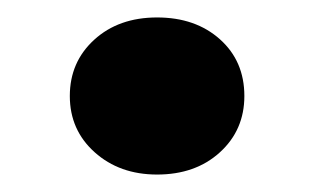

<svg xmlns="http://www.w3.org/2000/svg" viewBox="-20 -190 360 220"><path d="M60 -80Q60 -119 88 -144.5Q116 -170 160 -170Q204 -170 232 -145Q260 -120 260 -80Q260 -41 232 -15.5Q204 10 160 10Q117 10 88.5 -15.5Q60 -41 60 -80Z"/></svg>

Font: Madhuban Bold
Style: Regular
Weight: 700
Designer: jaikishan Patel
Foundry: MagicType
Version: Version 1.000